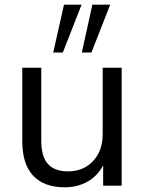

<svg xmlns="http://www.w3.org/2000/svg" viewBox="-20 -792 617 819"><path d="M499 -503V0H420V-87Q396 -41 353 -17Q310 7 256 7Q168 7 121 -43Q75 -92 75 -191V-503H156V-193Q156 -124 184 -93Q213 -61 269 -61Q336 -61 377 -105Q418 -149 418 -219V-503ZM248 -568H207L253 -772H328ZM370 -568H329L374 -772H450Z"/></svg>

Font: PRinguin Sans
Style: Regular
Weight: 400
Designer: Vernon Adams
Foundry: Vernon Adams
Version: ""